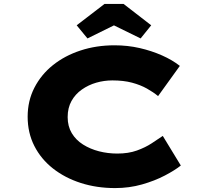

<svg xmlns="http://www.w3.org/2000/svg" viewBox="-20 -949 1043 979"><path d="M567 10Q473 10 392 -16Q311 -42 250 -90Q189 -138 155 -205Q121 -272 121 -354Q121 -435 155.5 -502Q190 -569 250 -617Q310 -665 390.5 -691.5Q471 -718 564 -718Q631 -718 692 -704Q753 -690 806 -666.5Q859 -643 897 -613L786 -459Q762 -479 729 -497.5Q696 -516 653 -527.5Q610 -539 553 -539Q511 -539 471 -527.5Q431 -516 397.5 -492.5Q364 -469 344.5 -434Q325 -399 325 -352Q325 -305 346 -270Q367 -235 403.5 -212Q440 -189 485 -177.5Q530 -166 578 -166Q635 -166 678 -181.5Q721 -197 753 -218Q785 -239 810 -256L902 -105Q872 -81 820.5 -54Q769 -27 704 -8.5Q639 10 567 10ZM426 -753 371 -820 513 -929H610L751 -820L697 -753L546 -827H576Z"/></svg>

Font: Lexend Zetta ExtraBold
Style: Regular
Weight: 800
Designer: Bonnie Shaver-Troup, Thomas Jockin
Foundry: Lexend
Version: Version 1.007